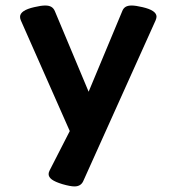

<svg xmlns="http://www.w3.org/2000/svg" viewBox="-20 -478 640 696"><path d="M547.4 -417.5Q547.4 -412.6 543.9 -403.8L281.7 178.7Q272.9 197.8 250 197.8Q234.9 197.8 206.1 189.5Q180.2 181.6 168.2 172.9Q156.2 164.1 156.2 152.8Q156.2 147 160.2 139.2L232.9 -2.9L55.7 -403.8Q52.7 -410.6 52.7 -417Q52.7 -440.4 104 -452.1Q128.9 -458 144 -458Q157.7 -458 166 -453.1Q174.3 -448.2 178.7 -438L301.3 -145.5L423.3 -438Q427.2 -448.2 435.3 -453.1Q443.4 -458 457 -458Q471.7 -458 496.6 -452.1Q547.4 -440.4 547.4 -417.5Z"/></svg>

Font: Courier Prime Sans
Style: Bold
Weight: 700
Designer: Alan Dague-Greene
Foundry: Quote-Unquote Apps
Version: Version 3.020